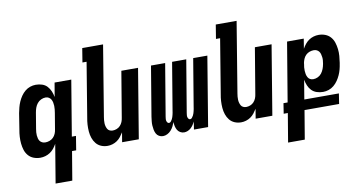

<svg xmlns="http://www.w3.org/2000/svg" viewBox="-87 -968 2673 1416"><g transform="rotate(-10 1250.0 -260.0)"><path d="M204 -97Q219 -97 235 -102.5Q251 -108 263 -120Q275 -132 281.5 -147.5Q288 -163 290 -179L310 -299Q312 -312 313.5 -325Q315 -338 314.5 -351Q314 -364 311.5 -376.5Q309 -389 303 -399.5Q297 -410 286.5 -416.5Q276 -423 262 -423Q245 -423 228 -415Q211 -407 199.5 -392.5Q188 -378 182 -361Q176 -344 173 -326L153 -206Q151 -194 150 -182Q149 -170 150 -158.5Q151 -147 154 -135.5Q157 -124 163.5 -115.5Q170 -107 180.5 -102Q191 -97 204 -97ZM225 215 273 -74Q263 -56 250.5 -40.5Q238 -25 221.5 -14Q205 -3 186 2.5Q167 8 148 8Q122 8 98.5 -1Q75 -10 59 -28.5Q43 -47 35.5 -70.5Q28 -94 25.5 -119.5Q23 -145 24.5 -171Q26 -197 31 -223L50 -343Q54 -364 59.5 -385Q65 -406 74 -426.5Q83 -447 96 -466Q109 -485 126.5 -499.5Q144 -514 165 -521Q186 -528 207 -528Q232 -528 254.5 -520.5Q277 -513 292 -496.5Q307 -480 316 -459Q325 -438 329 -415L347 -520H472L403 -105H434L417 0H386L350 215Z M652 8Q626 8 603.5 -1.5Q581 -11 566 -29.5Q551 -48 543 -71.5Q535 -95 533 -120.5Q531 -146 532.5 -172Q534 -198 539 -223L606 -630H575L592 -735H748L661 -206Q659 -195 658 -183Q657 -171 657.5 -159.5Q658 -148 661 -137Q664 -126 669.5 -116.5Q675 -107 685.5 -102Q696 -97 708 -97Q723 -97 738.5 -103Q754 -109 765 -121Q776 -133 782 -148Q788 -163 790 -179L847 -520H972L886 0H761L773 -72Q763 -56 751 -40.5Q739 -25 723 -14Q707 -3 688.5 2.5Q670 8 652 8Z M1067 8Q1050 8 1036.5 0Q1023 -8 1016 -21.5Q1009 -35 1006 -50.5Q1003 -66 1002 -82.5Q1001 -99 1003 -115.5Q1005 -132 1007 -148L1069 -520H1175L1110 -131Q1109 -123 1108 -115Q1107 -107 1108.5 -100Q1110 -93 1114.5 -86.5Q1119 -80 1127 -80Q1135 -80 1141 -87.5Q1147 -95 1151 -102.5Q1155 -110 1157.5 -118Q1160 -126 1162 -134Q1164 -142 1165.5 -150Q1167 -158 1168 -166L1227 -520H1333L1268 -131Q1267 -123 1266 -115Q1265 -107 1266.5 -100Q1268 -93 1272.5 -86.5Q1277 -80 1285 -80Q1293 -80 1299 -87.5Q1305 -95 1309 -102.5Q1313 -110 1315.5 -118Q1318 -126 1320 -134Q1322 -142 1323.5 -150Q1325 -158 1326 -166L1385 -520H1491L1405 0H1299L1308 -59Q1302 -46 1294 -34Q1286 -22 1275.5 -12.5Q1265 -3 1251.5 2.5Q1238 8 1225 8Q1209 8 1195.5 0Q1182 -8 1174.5 -21Q1167 -34 1163.5 -49.5Q1160 -65 1160 -81Q1154 -65 1146.5 -50Q1139 -35 1127 -21.5Q1115 -8 1099 0Q1083 8 1067 8Z M1652 8Q1626 8 1603.5 -1.5Q1581 -11 1566 -29.5Q1551 -48 1543 -71.5Q1535 -95 1533 -120.5Q1531 -146 1532.5 -172Q1534 -198 1539 -223L1606 -630H1575L1592 -735H1748L1661 -206Q1659 -195 1658 -183Q1657 -171 1657.5 -159.5Q1658 -148 1661 -137Q1664 -126 1669.5 -116.5Q1675 -107 1685.5 -102Q1696 -97 1708 -97Q1723 -97 1738.5 -103Q1754 -109 1765 -121Q1776 -133 1782 -148Q1788 -163 1790 -179L1847 -520H1972L1886 0H1761L1773 -72Q1763 -56 1751 -40.5Q1739 -25 1723 -14Q1707 -3 1688.5 2.5Q1670 8 1652 8Z M1966 215 2002 0H1971L1983 -77H2014L2088 -520H2213L2201 -446Q2211 -464 2223.5 -479.5Q2236 -495 2252 -506Q2268 -517 2287 -522.5Q2306 -528 2325 -528Q2351 -528 2374.5 -519Q2398 -510 2414 -491.5Q2430 -473 2437.5 -449.5Q2445 -426 2448 -400.5Q2451 -375 2449 -349Q2447 -323 2443 -297L2442 -292Q2439 -271 2433.5 -250Q2428 -229 2419 -209Q2410 -189 2397 -170Q2384 -151 2366.5 -136.5Q2349 -122 2328 -115Q2307 -108 2286 -108Q2261 -108 2238.5 -115.5Q2216 -123 2200.5 -139Q2185 -155 2176 -176.5Q2167 -198 2163 -221L2139 -77H2398L2386 0H2127L2091 215ZM2231 -213Q2248 -213 2265 -221Q2282 -229 2293 -243.5Q2304 -258 2310.5 -275Q2317 -292 2320 -309L2321 -314Q2323 -326 2324 -338Q2325 -350 2323.5 -361.5Q2322 -373 2319 -384.5Q2316 -396 2309.5 -404.5Q2303 -413 2293 -418Q2283 -423 2270 -423Q2255 -423 2239 -417.5Q2223 -412 2211 -400Q2199 -388 2192.5 -372.5Q2186 -357 2183 -341V-337Q2180 -324 2179 -310.5Q2178 -297 2178.5 -284.5Q2179 -272 2181.5 -259.5Q2184 -247 2190 -236Q2196 -225 2206.5 -219Q2217 -213 2231 -213Z"/></g></svg>

Font: Iosevka Extrabold
Style: Italic
Weight: 800
Italic angle: -9°
Monospace: yes
Designer: Belleve Invis
Foundry: Belleve Invis
Version: Version 32.5.0; ttfautohint (v1.8.4)